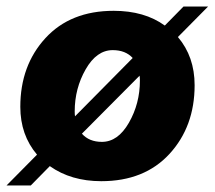

<svg xmlns="http://www.w3.org/2000/svg" viewBox="-28 -543 655 586"><path d="M607 -523 515 -430Q566 -370 566 -283Q566 -157 489.5 -73.5Q413 10 281 10Q189 10 124 -36L66 23H-8L85 -71Q34 -131 34 -217Q34 -343 110.5 -426.5Q187 -510 319 -510Q413 -510 475 -465L532 -523ZM200 -203Q200 -193 201 -188L377 -366Q355 -390 316 -390Q267 -390 233.5 -331.5Q200 -273 200 -203ZM399 -297Q399 -307 398 -312L222 -135Q244 -110 283 -110Q332 -110 365.5 -168.5Q399 -227 399 -297Z"/></svg>

Font: Elaine Sans
Style: Bold Italic
Weight: 700
Italic angle: -13°
Designer: Wei Huang
Foundry: Wei Huang
Version: Version 2.001;December 24, 2019;FontCreator 12.0.0.2547 64-b